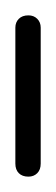

<svg xmlns="http://www.w3.org/2000/svg" viewBox="-20 -230 73 250"><path d="M0 -17H33V-194H0ZM17 -33Q9 -33 4.5 -28.5Q0 -24 0 -17Q0 -9 4.5 -4.5Q9 0 17 0Q24 0 28.5 -4.5Q33 -9 33 -17Q33 -24 28.5 -28.5Q24 -33 17 -33ZM17 -210Q9 -210 4.5 -205.5Q0 -201 0 -194Q0 -186 4.5 -181.5Q9 -177 17 -177Q24 -177 28.5 -181.5Q33 -186 33 -194Q33 -201 28.5 -205.5Q24 -210 17 -210Z"/></svg>

Font: Wavefont Light
Style: Regular
Weight: 300
Version: Version 3.004;gftools[0.9.33]